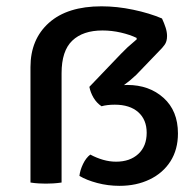

<svg xmlns="http://www.w3.org/2000/svg" viewBox="-20 -578 622 608"><path d="M358.5 10.5Q322 10.5 288 1.5Q254 -7.5 231.5 -21Q233.5 -39 243 -58.8Q252.5 -78.5 266 -88.5Q285.5 -78 306.2 -72Q327 -66 347.5 -66Q391.5 -66 418 -90.5Q444.5 -115 444.5 -157.5Q444.5 -199 417.8 -222.8Q391 -246.5 343.5 -246.5Q331 -246.5 320.5 -245.2Q310 -244 301.5 -241.5Q286 -252 276.2 -268.5Q266.5 -285 263 -303L363 -407.5Q374.5 -419.5 383.5 -427.8Q392.5 -436 413 -453.5L412.5 -458Q392 -468 363 -474.8Q334 -481.5 304.5 -481.5Q242.5 -481.5 208.8 -449.2Q175 -417 175 -346V0Q162 2 148.2 2.8Q134.5 3.5 125 3.5Q116.5 3.5 102.5 2.8Q88.5 2 76.5 0V-365.5Q76.5 -453.5 135 -505.8Q193.5 -558 301.5 -558Q350.5 -558 401.8 -547.2Q453 -536.5 493 -519.5Q500 -504.5 504.5 -490.5Q509 -476.5 509 -464Q509 -446.5 501.2 -436Q493.5 -425.5 485.5 -418L411.5 -341Q392 -322.5 372.5 -308.5Q377.5 -309 383 -309Q452.5 -309 498 -268Q543.5 -227 543.5 -155.5Q543.5 -104.5 519.8 -67.2Q496 -30 454 -9.8Q412 10.5 358.5 10.5Z"/></svg>

Font: Signika Negative SC
Style: Regular
Weight: 400
Designer: Anna Giedryś
Foundry: Anna Giedryś
Version: Version 2.000; ttfautohint (v1.8.3) -l 8 -r 50 -G 200 -x 9 -